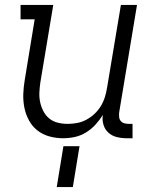

<svg xmlns="http://www.w3.org/2000/svg" viewBox="-20 -550 640 775"><path d="M235 8Q206 8 179 0.5Q152 -7 131 -23.5Q110 -40 97 -64Q84 -88 78.5 -115Q73 -142 74 -170.5Q75 -199 80 -228L120 -472H63V-530H195L143 -218Q140 -198 139 -177.5Q138 -157 142 -138Q146 -119 155 -101.5Q164 -84 178.5 -72Q193 -60 212.5 -55Q232 -50 252 -50Q252 -50 252.5 -50Q253 -50 253 -50Q272 -50 291 -53.5Q310 -57 328 -66.5Q346 -76 361 -90Q376 -104 386.5 -121Q397 -138 403 -157Q409 -176 412 -195L468 -530H533L461 -96Q460 -86 461 -77Q462 -68 467.5 -61.5Q473 -55 481.5 -52.5Q490 -50 499 -50H515V8H490Q470 8 450.5 3Q431 -2 417 -15Q403 -28 397.5 -47Q392 -66 395 -86Q382 -65 365 -46.5Q348 -28 326.5 -15Q305 -2 281.5 3Q258 8 235 8ZM209 205 236 40H301L274 205Z"/></svg>

Font: Iosevka Curly Slab LtEx
Style: Italic
Weight: 300
Width: 7
Italic angle: -9°
Monospace: yes
Designer: Belleve Invis
Foundry: Belleve Invis
Version: Version 11.1.0; ttfautohint (v1.8.3)